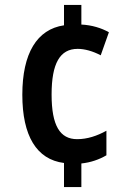

<svg xmlns="http://www.w3.org/2000/svg" viewBox="-20 -744 529 774"><path d="M308 -645V-724H238V-642C129 -626 70 -529 70 -362C70 -197 127 -101 238 -87V10H308V-85C346 -89 380 -101 409 -118V-217C371 -196 332 -183 291 -183C222 -183 188 -237 188 -363C188 -489 222 -547 293 -547C321 -547 354 -538 386 -521L419 -614C389 -631 350 -643 308 -645Z"/></svg>

Font: Noto Sans Arabic Cond SemBd
Style: Regular
Weight: 600
Width: 3
Designer: Monotype Design Team, Nadine Chahine, Nizar Qandah and Khaled Hosny
Foundry: Monotype Imaging Inc.
Version: Version 2.012